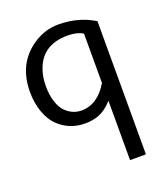

<svg xmlns="http://www.w3.org/2000/svg" viewBox="-131 -560 780 893"><g transform="rotate(-20 259.0 -113.5)"><path d="M222.7 8.8Q143.6 8.8 88.9 -44.9Q61.5 -71.8 45.7 -117.4Q29.8 -163.1 29.8 -215.8Q29.8 -356 134.3 -426.8Q192.4 -466.8 260.7 -466.8Q359.9 -466.8 437.5 -418.9V240.2H358.9V-53.7Q327.1 -18.1 294.4 -4.6Q261.7 8.8 222.7 8.8ZM226.6 -53.7Q306.6 -53.7 358.9 -141.6V-385.7Q330.6 -403.8 283.2 -403.8Q154.3 -403.8 119.1 -290.5Q108.4 -257.3 108.4 -215.8Q108.4 -174.3 118.9 -140.9Q129.4 -107.4 147 -88.9Q181.2 -53.7 226.6 -53.7Z"/></g></svg>

Font: Molengo
Style: Regular
Weight: 400
Designer: moyogo
Foundry: moyogo
Version: Version 0.11; ttfautohint (v0.8) -G 32 -r 16 -x